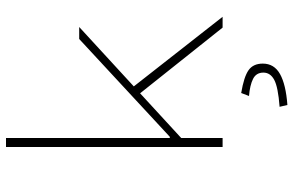

<svg xmlns="http://www.w3.org/2000/svg" viewBox="-189 -573 978 640"><g transform="rotate(-90 300.0 -253.0)"><path d="M130 0V-722H160V-176H164L490 -478H530L332 -296L564 0H528L309 -275L160 -138V0ZM270 216 264 190Q330 185 354 172Q378 159 378 136Q378 112 357 101.5Q336 91 300 88L310 62Q364 71 386 86.5Q408 102 408 134Q408 172 373 191.5Q338 211 270 216Z"/></g></svg>

Font: Source Code Pro ExtraLight
Style: Regular
Weight: 200
Monospace: yes
Designer: Paul D. Hunt, Teo Tuominen
Foundry: Adobe Systems Incorporated
Version: Version 2.030;PS 1.000;hotconv 16.6.51;makeotf.lib2.5.65220